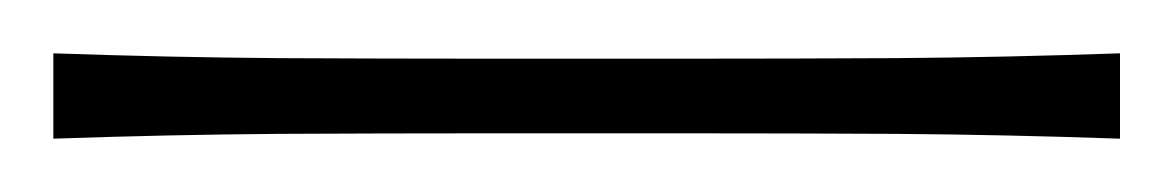

<svg xmlns="http://www.w3.org/2000/svg" viewBox="-30 38 440 72"><path d="M-10 90V58Q33.5 59.5 74.2 59.8Q115 60 150 60H230Q265.5 60 306 59.8Q346.5 59.5 390 58V90Q346.5 88.5 306 88.2Q265.5 88 230 88H150Q115 88 74.2 88.2Q33.5 88.5 -10 90Z"/></svg>

Font: Commissioner Flair Thin
Style: Regular
Weight: 100
Designer: Kostas Bartsokas
Foundry: Kostas Bartsokas
Version: Version 1.000; ttfautohint (v1.8.3)